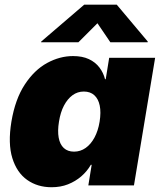

<svg xmlns="http://www.w3.org/2000/svg" viewBox="-20 -786 682 814"><path d="M198.7 7.8Q139.2 7.8 95.2 -23.2Q51.3 -54.2 32.2 -116Q13.2 -177.7 28.3 -270Q44.4 -365.7 85 -427.5Q125.5 -489.3 179.4 -518.8Q233.4 -548.3 289.6 -548.3Q329.1 -548.3 356.7 -535.4Q384.3 -522.5 401.4 -500Q418.5 -477.5 425.3 -450.2H428.2L442.9 -541H637.7L547.9 0H354.5L368.7 -87.4H365.2Q349.1 -59.6 324.5 -38.3Q299.8 -17.1 268.3 -4.6Q236.8 7.8 198.7 7.8ZM293.9 -143.1Q320.8 -143.1 343 -158.7Q365.2 -174.3 380.6 -202.9Q396 -231.4 402.3 -270Q408.7 -310.1 402.8 -338.4Q397 -366.7 379.9 -382.3Q362.8 -397.9 335.4 -397.9Q308.6 -397.9 287.4 -382.3Q266.1 -366.7 251.2 -338.4Q236.3 -310.1 230 -270Q223.6 -231 228.8 -202.4Q233.9 -173.8 250.5 -158.4Q267.1 -143.1 293.9 -143.1ZM312.5 -606.9H154.3L154.8 -609.9L336.9 -766.1H475.1L606.4 -609.9L606 -606.9H447.8L393.1 -687.5Z"/></svg>

Font: Inter 17pt Black
Style: Italic
Weight: 900
Italic angle: -9.3988°
Version: Version 4.001;git-66647c0bb